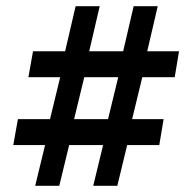

<svg xmlns="http://www.w3.org/2000/svg" viewBox="-20 -603 623 622"><path d="M94 -1 126 -133H23L38 -217H142L175 -353H72L87 -437H191L225 -583H303L269 -437H379L413 -583H491L457 -437H560L546 -353H441L408 -217H510L496 -133H392L360 -1H282L314 -133H204L172 -1ZM220 -217H330L363 -353H253Z"/></svg>

Font: Rokkitt SemiBold
Style: Regular
Weight: 600
Designer: Vernon Adams
Foundry: Vernon Adams
Version: Version 3.103